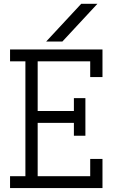

<svg xmlns="http://www.w3.org/2000/svg" viewBox="-20 -958 602 978"><path d="M215.3 -746.6 393.6 -938.5H476.1L297.9 -746.6ZM31.2 0V-60.5H109.4V-645.5H31.2V-706.1H502V-565.4H439.5V-645.5H171.9V-392.6H356.4V-458H415V-266.6H356.4V-332H171.9V-60.5H439.5V-148.4H502V0Z"/></svg>

Font: Kay Pho Du
Style: Regular
Weight: 400
Designer: Victor Gaultney, Khu Oo Reh
Foundry: SIL International
Version: Version 3.000